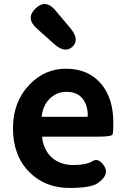

<svg xmlns="http://www.w3.org/2000/svg" viewBox="-20 -913 621 947"><path d="M323 14Q202 14 125 -64Q44 -145 44 -280Q44 -411 125 -495Q200 -574 305 -574Q417 -574 480 -498Q539 -427 539 -307Q539 -262 535.5 -250.5Q532 -239 464 -239H192Q187 -239 188 -234Q196 -171 237 -135Q278 -99 342 -99Q406 -99 436 -118Q466 -137 494 -94Q522 -51 461 -9Q428 14 323 14ZM186 -342Q185 -337 190 -337H408Q413 -337 413 -342Q413 -395 386.5 -427.5Q360 -460 307 -460Q261 -460 227 -428Q193 -396 186 -342ZM338 -683Q301 -648 247 -696L162 -772Q105 -823 155 -871Q205 -920 254 -861L327 -774Q374 -718 338 -683Z"/></svg>

Font: Resource Han Rounded JP
Style: Bold
Weight: 700
Designer: Cyano Hao (round all glyphs); Ryoko NISHIZUKA 西塚涼子 (kana, bopomofo & ideographs); Paul D. Hunt (Latin, Greek & Cyrillic)
Foundry: Cyano Hao
Version: 0.990